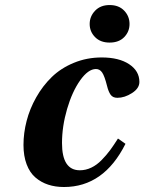

<svg xmlns="http://www.w3.org/2000/svg" viewBox="-20 -730 573 762"><path d="M73.2 -154.8Q73.2 -202.1 85.7 -250.2Q98.1 -298.3 123.8 -343.8Q149.4 -389.2 185.5 -424.3Q221.7 -459.5 273.2 -480.7Q324.7 -502 383.8 -502Q452.1 -502 492.7 -475.1Q533.2 -448.2 533.2 -404.8Q533.2 -379.4 503.9 -360.6Q474.6 -341.8 445.8 -341.8Q427.7 -341.8 418.9 -354.2Q410.2 -366.7 404.8 -389.2Q395 -428.2 385.5 -442.1Q376 -456.1 360.8 -456.1Q330.1 -456.1 298.3 -411.4Q266.6 -366.7 246.3 -297.6Q226.1 -228.5 226.1 -162.1Q226.1 -54.2 296.9 -54.2Q320.3 -54.2 342.3 -64.7Q364.3 -75.2 383.5 -95Q402.8 -114.7 417 -134Q431.2 -153.3 448.2 -180.2L478 -159.2Q392.1 12.2 233.9 12.2Q199.7 12.2 171.4 2.9Q143.1 -6.3 120.6 -25.6Q98.1 -44.9 85.7 -77.9Q73.2 -110.8 73.2 -154.8ZM415 -710Q451.7 -710 472.9 -687.7Q494.1 -665.5 494.1 -634.8Q494.1 -604.5 473.1 -582.8Q452.1 -561 415 -561Q378.4 -561 357.2 -582.8Q335.9 -604.5 335.9 -634.8Q335.9 -665 357.4 -687.5Q378.9 -710 415 -710Z"/></svg>

Font: Linguistics Pro
Style: Bold Italic
Weight: 700
Italic angle: -12°
Designer: Stefan Peev, Context Ltd
Foundry: Stefan Peev, Context Ltd
Version: Version 001.000